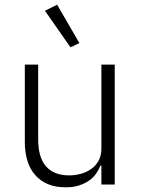

<svg xmlns="http://www.w3.org/2000/svg" viewBox="-20 -788 603 820"><path d="M413 -81H409Q402 -63 390 -46Q378 -29 360 -16.5Q342 -4 317.5 4Q293 12 260 12Q178 12 132 -38.5Q86 -89 86 -183V-512H143V-194Q143 -115 177 -77Q211 -39 275 -39Q302 -39 326.5 -46Q351 -53 370.5 -67Q390 -81 401.5 -102.5Q413 -124 413 -153V-512H470V0H413ZM172 -742 224 -768 319 -604 281 -586Z"/></svg>

Font: IBM Plex Sans Thai Light
Style: Regular
Weight: 300
Designer: Mike Abbink, Paul van der Laan, Pieter van Rosmalen, Ben Mitchell, Mark Frömberg
Foundry: Bold Monday
Version: Version 1.2